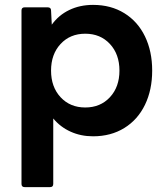

<svg xmlns="http://www.w3.org/2000/svg" viewBox="-20 -548 681 786"><path d="M81 218Q68 218 68 205V-505Q68 -518 81 -518H175Q189 -518 189 -505L192 -447Q220 -486 263.5 -507Q307 -528 361 -528Q434 -528 489 -494Q544 -460 573.5 -399Q603 -338 603 -259Q603 -180 573.5 -119Q544 -58 489 -24Q434 10 361 10Q311 10 269 -9Q227 -28 198 -63V205Q198 218 185 218ZM469 -259Q469 -326 430 -368Q391 -410 329 -410Q267 -410 228 -368Q189 -326 189 -259Q189 -192 228 -150Q267 -108 329 -108Q391 -108 430 -150Q469 -192 469 -259Z"/></svg>

Font: LINE Seed Sans TH
Style: Bold
Weight: 700
Designer: Dalton Maag Ltd | Thai characters by Cadson Demak Co.,Ltd.
Foundry: Dalton Maag Ltd
Version: Version 1.002